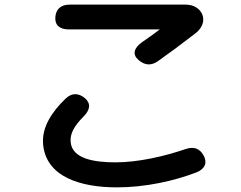

<svg xmlns="http://www.w3.org/2000/svg" viewBox="-20 -782 1040 829"><path d="M577 -524 578 -523C605 -500 632 -497 662 -518C709 -551 763 -591 825 -639C888 -689 852 -762 783 -762H281C243 -762 222 -743 219 -709C216 -674 237 -655 277 -655H670C644 -635 618 -617 592 -599C558 -574 551 -547 577 -524ZM166 -160C178 -18 328 27 485 27C608 27 733 -1 829 -38C866 -53 876 -81 859 -111C841 -143 815 -150 780 -138C690 -107 576 -81 479 -81C385 -81 290 -97 285 -170C282 -205 301 -239 340 -278C370 -308 373 -335 347 -358C319 -381 290 -382 263 -356C205 -300 160 -234 166 -160Z"/></svg>

Font: 寒蝉团圆体 Round
Style: Regular
Weight: 500
Designer: 寒蝉字型
Version: Version 2.700;Glyphs 3.1.1 (3135)